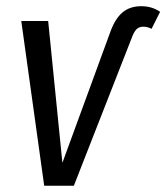

<svg xmlns="http://www.w3.org/2000/svg" viewBox="-20 -593 531 613"><path d="M121.1 0 47.9 -525.9H133.8L179.2 -73.2L333 -493.2Q348.1 -534.2 371.6 -553.7Q395 -573.2 431.2 -573.2Q465.3 -573.2 491.2 -555.2L463.9 -501Q450.2 -507.8 438 -507.8Q423.8 -507.8 415.5 -499.3Q407.2 -490.7 399.9 -470.2L215.8 0Z"/></svg>

Font: Fira Sans Compressed Book
Style: Italic
Weight: 350
Width: 3
Italic angle: -8°
Designer: Carrois Corporate & Edenspiekermann AG
Foundry: Carrois Corporate GbR & Edenspiekermann AG
Version: Version 4.203;PS 004.203;hotconv 1.0.88;makeotf.lib2.5.64775